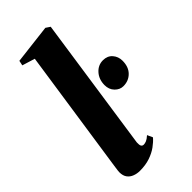

<svg xmlns="http://www.w3.org/2000/svg" viewBox="-258 -876 946 946"><g transform="rotate(-45 215.0 -403.0)"><path d="M195.5 -99Q194.5 -81 198.8 -74Q203 -67 212.5 -67Q220.5 -67 231 -71.2Q241.5 -75.5 256.5 -89L269.5 -60.5Q254.5 -43 231.8 -26.5Q209 -10 178.2 0.5Q147.5 11 107.5 11Q87.5 11 69.8 4.2Q52 -2.5 41.2 -17.2Q30.5 -32 30.5 -56Q30.5 -61 31.5 -68.5Q32.5 -76 33.8 -84.8Q35 -93.5 36 -100.5L131.5 -746L65 -766.5L70.5 -792.5L276 -817L298.5 -802ZM282.5 -411.5Q283 -451.5 306.5 -477.5Q330 -503.5 363.5 -503.5Q394.5 -503.5 412.5 -483Q430.5 -462.5 430.5 -433.5Q430.5 -390.5 406 -366Q381.5 -341.5 345 -341.5Q320.5 -341.5 301.5 -361Q282.5 -380.5 282.5 -411.5Z"/></g></svg>

Font: Merriweather 96pt Black
Style: Italic
Weight: 900
Italic angle: -7.8°
Version: Version 2.101